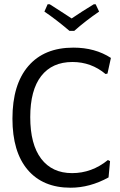

<svg xmlns="http://www.w3.org/2000/svg" viewBox="-20 -868 560 895"><path d="M426 -848 442 -814Q379 -771 326 -724H304Q239 -779 187 -814L202 -848H212Q223 -841 244 -827.5Q265 -814 282 -803Q299 -792 314 -782Q361 -814 417 -848ZM322 -646Q423 -646 497 -598L481 -525L472 -523Q405 -579 318 -579Q223 -579 172 -513.5Q121 -448 121 -322Q121 -195 172 -128Q223 -61 316 -61Q408 -61 483 -122L493 -117L486 -41Q399 7 309 7Q180 7 109 -76.5Q38 -160 38 -315Q38 -474 112 -560Q186 -646 322 -646Z"/></svg>

Font: Alegreya Sans SC
Style: Regular
Weight: 400
Designer: Juan Pablo del Peral
Foundry: Huerta Tipografica
Version: Version 2.007